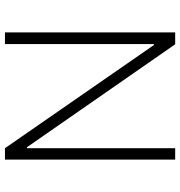

<svg xmlns="http://www.w3.org/2000/svg" viewBox="4 -732 728 776"><g transform="rotate(90 368.0 -344.0)"><path d="M111 0V-688H159L575 -89H579V-688H625V0H579L162 -602H158V0Z"/></g></svg>

Font: Saira Thin ExtraLight
Style: Regular
Weight: 250
Version: Version 1.101